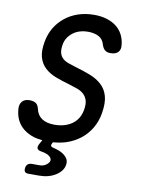

<svg xmlns="http://www.w3.org/2000/svg" viewBox="-101 -808 802 1084"><g transform="rotate(10 300.0 -266.0)"><path d="M427 -582Q419 -613 394 -626.5Q369 -640 333 -640Q280 -640 245 -612.5Q210 -585 203 -544Q198 -514 203 -495.5Q208 -477 221 -465Q234 -453 253.5 -446Q273 -439 296 -432Q342 -419 382 -403.5Q422 -388 449.5 -363Q477 -338 488 -299.5Q499 -261 489 -201Q481 -153 458 -114Q435 -75 400 -47.5Q365 -20 320 -5Q285 6 245 9L241 16Q236 25 238.5 31Q241 37 251 39Q268 43 285 49Q311 59 328 77.5Q345 96 340 123Q334 158 295 183Q256 208 200 208H139Q125 208 119 201Q113 194 115 179Q117 164 126 157Q135 150 150 150H193Q215 150 231 138Q247 126 249 114Q251 95 226 82Q212 75 191 72Q170 69 165.5 58.5Q161 48 172 29L184 8Q159 6 137 0Q101 -11 75.5 -31Q50 -51 36 -79.5Q22 -108 20 -144Q18 -169 32 -185.5Q46 -202 74 -202Q94 -202 108 -194.5Q122 -187 128 -164Q135 -128 162 -109Q189 -90 236 -90Q266 -90 291.5 -97.5Q317 -105 336.5 -119Q356 -133 368.5 -153.5Q381 -174 386 -201Q392 -235 385.5 -256Q379 -277 364 -291Q349 -305 326.5 -313Q304 -321 278 -329Q235 -341 198.5 -355Q162 -369 136.5 -392.5Q111 -416 100.5 -451.5Q90 -487 100 -542Q108 -587 129.5 -623Q151 -659 184 -685.5Q217 -712 259 -726Q301 -740 350 -740Q391 -740 423 -730Q455 -720 478 -702Q501 -684 514.5 -658Q528 -632 531 -601Q535 -574 521 -558.5Q507 -543 477 -543Q457 -543 445.5 -552Q434 -561 427 -582Z"/></g></svg>

Font: Maple Mono NL Medium
Style: Italic
Weight: 500
Italic angle: -10°
Monospace: yes
Designer: subframe7536
Version: Version 7.000